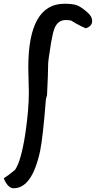

<svg xmlns="http://www.w3.org/2000/svg" viewBox="-56 -819 512 1025"><path d="M17 186Q-14 186 -36 133Q-13 119 24 88Q57 42 80 -111Q98 -235 98 -326Q98 -348 96.5 -392Q95 -436 95 -458Q95 -799 288 -799Q333 -799 355.5 -790.5Q378 -782 413 -751Q436 -730 436 -707Q436 -679 402 -668Q383 -675 349 -694Q328 -707 324 -709Q316 -712 295 -712Q254 -712 236 -670Q227 -650 217 -593Q201 -495 201 -477Q201 -430 195 -310Q192 -303 189 -288Q173 -84 158 -12Q115 186 17 186Z"/></svg>

Font: Wortlaut AH
Style: SemiBold
Weight: 600
Designer: Andreas Höfeld
Foundry: Fontgrube AH
Version: Version 2.59